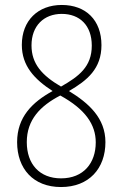

<svg xmlns="http://www.w3.org/2000/svg" viewBox="-20 -744 493 774"><path d="M226 10C339 10 405 -65 405 -171C405 -268 338 -328 258 -377C332 -420 389 -467 389 -562C389 -663 326 -724 229 -724C133 -724 68 -661 68 -563C68 -479 118 -425 192 -377C110 -332 49 -272 49 -171C49 -64 114 10 226 10ZM226 -395C149 -440 107 -487 107 -561C107 -640 157 -688 229 -688C301 -688 350 -642 350 -560C350 -475 298 -436 226 -395ZM226 -25C140 -25 88 -82 88 -171C88 -261 142 -317 223 -359C325 -303 366 -241 366 -170C366 -87 317 -25 226 -25Z"/></svg>

Font: Noto Sans Devanagari Condensed ExtraLight
Style: Regular
Weight: 200
Width: 3
Designer: Jelle Bosma - Monotype Design Team
Foundry: Monotype Imaging Inc.
Version: Version 2.004